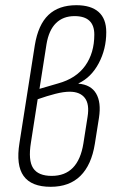

<svg xmlns="http://www.w3.org/2000/svg" viewBox="-20 -711 441 739"><path d="M175 8Q101 8 71 -33.5Q41 -75 55 -161L114 -537Q127 -616 166.5 -653.5Q206 -691 274 -691Q330 -691 359.5 -665Q389 -639 389 -587Q389 -522 360 -467.5Q331 -413 282 -390V-389Q330 -385 350 -351Q370 -317 361 -258L345 -157Q332 -76 289.5 -34Q247 8 175 8ZM179 -34Q281 -34 301 -159L317 -261Q325 -310 306.5 -334Q288 -358 248 -358Q225 -358 193.5 -350Q162 -342 125 -329L99 -162Q88 -94 107.5 -64Q127 -34 179 -34ZM132 -369 204 -390Q273 -409 308 -458Q343 -507 343 -578Q343 -649 267 -649Q223 -649 195.5 -622Q168 -595 159 -541Z"/></svg>

Font: Sofia Sans Condensed Light
Style: Italic
Weight: 300
Italic angle: -9°
Version: Version 4.100